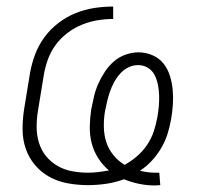

<svg xmlns="http://www.w3.org/2000/svg" viewBox="-20 -558 640 587"><path d="M453 9Q429 9 405 4Q381 -1 359 -10Q332 0 304 4Q276 8 249 8Q218 8 187.5 2.5Q157 -3 131.5 -17Q106 -31 87 -53.5Q68 -76 58.5 -104Q49 -132 49 -163.5Q49 -195 54 -226L72 -336Q77 -364 87.5 -392Q98 -420 116 -444.5Q134 -469 159 -488Q184 -507 211.5 -518Q239 -529 268 -533.5Q297 -538 326 -538V-500Q302 -500 278 -496Q254 -492 230.5 -482.5Q207 -473 186 -457Q165 -441 150 -420.5Q135 -400 126.5 -376.5Q118 -353 114 -329L96 -219Q92 -195 92 -170Q92 -145 99 -122Q106 -99 120.5 -81Q135 -63 155.5 -51Q176 -39 200.5 -34.5Q225 -30 249 -30Q265 -30 281 -32Q297 -34 313 -37Q294 -53 280.5 -74Q267 -95 260.5 -119.5Q254 -144 254.5 -171Q255 -198 259 -224Q263 -244 267.5 -263.5Q272 -283 280.5 -302Q289 -321 300.5 -338.5Q312 -356 328 -370Q344 -384 364 -391Q384 -398 403 -398Q426 -398 446.5 -389Q467 -380 480 -363.5Q493 -347 499.5 -326Q506 -305 508 -283Q510 -261 508.5 -238Q507 -215 503 -193Q499 -170 492 -148Q485 -126 473 -105.5Q461 -85 444.5 -67Q428 -49 408 -36Q420 -33 431.5 -31.5Q443 -30 455 -30Q458 -30 461 -30Q464 -30 467 -30L470 8Q466 8 462 8.5Q458 9 453 9ZM361 -54Q381 -65 399 -80.5Q417 -96 430 -115.5Q443 -135 450 -156Q457 -177 461 -199Q464 -216 465.5 -232.5Q467 -249 466.5 -265.5Q466 -282 463 -298Q460 -314 453 -328Q446 -342 432.5 -350.5Q419 -359 402 -359Q387 -359 372.5 -352Q358 -345 347 -332.5Q336 -320 328.5 -306Q321 -292 316 -277.5Q311 -263 307.5 -248Q304 -233 301 -218Q297 -194 297.5 -169.5Q298 -145 305 -123.5Q312 -102 326.5 -84Q341 -66 361 -54Z"/></svg>

Font: Iosevka Slab XLtEx
Style: Italic
Weight: 200
Width: 7
Italic angle: -9°
Monospace: yes
Designer: Belleve Invis
Foundry: Belleve Invis
Version: Version 11.1.0; ttfautohint (v1.8.3)